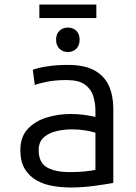

<svg xmlns="http://www.w3.org/2000/svg" viewBox="-20 -817 600 849"><path d="M294 12Q254 12 214.5 5.5Q175 -1 142.5 -19Q110 -37 90 -69.5Q70 -102 70 -153Q70 -212 103 -247Q136 -282 187 -297.5Q238 -313 292 -313Q321 -313 348.5 -309.5Q376 -306 402 -300V-328Q402 -361 392.5 -392Q383 -423 355.5 -443Q328 -463 274 -463Q224 -463 187.5 -455.5Q151 -448 134 -441L125 -508Q142 -516 185 -523Q228 -530 279 -530Q355 -530 399 -505Q443 -480 462 -436.5Q481 -393 481 -336V-8Q447 -2 396 5Q345 12 294 12ZM288 -56Q326 -56 355.5 -59Q385 -62 402 -66V-230Q384 -236 356.5 -240.5Q329 -245 298 -245Q263 -245 229 -237Q195 -229 173 -209Q151 -189 151 -153Q151 -98 187.5 -77Q224 -56 288 -56ZM154 -737V-797H406V-737ZM280 -587Q258 -587 243 -601.5Q228 -616 228 -641Q228 -667 243 -681Q258 -695 280 -695Q303 -695 317.5 -681Q332 -667 332 -641Q332 -616 317.5 -601.5Q303 -587 280 -587Z"/></svg>

Font: Ubuntu Sans Mono
Style: Regular
Weight: 400
Monospace: yes
Designer: Dalton Maag Ltd
Foundry: Dalton Maag Ltd
Version: Version 1.006